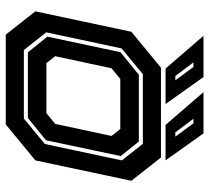

<svg xmlns="http://www.w3.org/2000/svg" viewBox="-50 -678 728 668"><g transform="rotate(90 314.0 -344.0)"><path d="M100.5 0 19.5 -103 90.5 -437 215.5 -540H528L609 -437L538 -103L413 0ZM154 -63H392.5L481 -136L538 -404L480.5 -477H238L148.5 -403L92.5 -141ZM162 -77 107.5 -145 161.5 -399 240 -463H472.5L523 -400L468 -140L390.5 -77ZM199.5 -141.5H374L411 -172L453 -368L429 -398.5H254.5L217.5 -368L175.5 -172ZM538 -556H414.5L300.5 -688H444ZM455.5 -590 409 -653H393L440.5 -590ZM342 -556H218.5L104.5 -688H248ZM259.5 -590 213 -653H197L244.5 -590Z"/></g></svg>

Font: Tourney Thin
Style: Italic
Weight: 100
Italic angle: -12°
Designer: Tyler Finck
Foundry: Etcetera Type Co
Version: Version 1.015